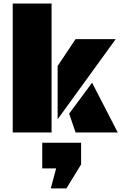

<svg xmlns="http://www.w3.org/2000/svg" viewBox="-20 -736 681 1067"><path d="M50.8 0V-716.3H266.6V0ZM300.3 -73.2V-369.1L399.9 -518.6H623ZM399.9 0 364.3 -104.5 491.7 -276.4 634.3 0ZM262.2 311 292 199.7H214.8V57.1H430.7V177.7L349.1 311Z"/></svg>

Font: Black Ops One
Style: Regular
Weight: 400
Designer: James Grieshaber, Eben Sorkin
Foundry: Sorkin Type Co.
Version: Version 1.004; ttfautohint (v1.8.4.7-5d5b)